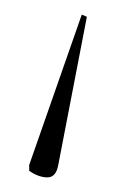

<svg xmlns="http://www.w3.org/2000/svg" viewBox="-20 -45 159 263"><path d="M92 -25 99 -22 60 180Q57 198 45 198Q33 198 20 189V181Z"/></svg>

Font: Noto Serif Display Condensed Thin
Style: Regular
Weight: 100
Width: 3
Designer: Monotype Design Team
Foundry: Monotype Imaging Inc.
Version: Version 2.009